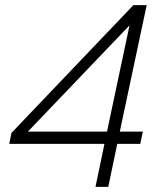

<svg xmlns="http://www.w3.org/2000/svg" viewBox="-20 -730 645 750"><path d="M353 0H403L438 -168H528L538 -216H448L553 -710H501L25 -211L16 -168H388ZM89 -216 486 -631 398 -216Z"/></svg>

Font: Geist ExtraLight
Style: Italic
Weight: 200
Italic angle: -12°
Designer: Basement.studio, Andrés Briganti, Mateo Zaragoza
Foundry: Basement.studio, Vercel, Andrés Briganti, Guido Ferreyra, Mateo Zaragoza
Version: Version 1.500